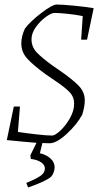

<svg xmlns="http://www.w3.org/2000/svg" viewBox="-20 -624 433 847"><path d="M392 -587H393L364 -449H338L345 -553Q317 -559 278.5 -563Q240 -567 220 -567Q207 -567 182.5 -549.5Q158 -532 138.5 -505Q119 -478 119 -451Q119 -418 140.5 -394.5Q162 -371 210 -336Q225 -325 239 -316Q296 -277 325 -248Q354 -219 354 -182Q354 -154 343 -119Q322 -78 276 -35Q230 8 199 8Q180 8 167 7L156 52Q183 58 202 74.5Q221 91 221 114Q221 124 217 135.5Q213 147 206 155Q185 175 104 203L96 183Q140 165 159 151.5Q178 138 178 119Q178 104 162 92.5Q146 81 116 77L114 61L141 6Q88 2 10 -6L41 -154H68L59 -42Q98 -36 143 -31Q188 -26 210 -26Q223 -26 246.5 -48Q270 -70 288.5 -102.5Q307 -135 307 -167Q307 -197 286 -218.5Q265 -240 220 -270L182 -296Q127 -336 100.5 -365Q74 -394 74 -432Q74 -464 90 -498Q113 -529 162 -566.5Q211 -604 230 -604Q255 -604 306 -599Q357 -594 393 -588Z"/></svg>

Font: Grenze ExtraLight
Style: Italic
Weight: 275
Italic angle: -10°
Designer: Renata Polastri
Foundry: Omnibus-Type
Version: Version 1.002; ttfautohint (v1.8)